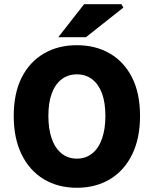

<svg xmlns="http://www.w3.org/2000/svg" viewBox="-20 -877 728 909"><path d="M344 12Q255 12 187.5 -28.5Q120 -69 82.5 -145.5Q45 -222 45 -328Q45 -435 82.5 -509.5Q120 -584 187.5 -623.5Q255 -663 344 -663Q433 -663 500.5 -623.5Q568 -584 605.5 -509.5Q643 -435 643 -328Q643 -222 605.5 -145.5Q568 -69 500.5 -28.5Q433 12 344 12ZM344 -126Q386 -126 416.5 -150.5Q447 -175 463 -220.5Q479 -266 479 -328Q479 -391 463 -434.5Q447 -478 416.5 -501.5Q386 -525 344 -525Q302 -525 271.5 -501.5Q241 -478 225 -434.5Q209 -391 209 -328Q209 -266 225 -220.5Q241 -175 271.5 -150.5Q302 -126 344 -126ZM256 -701 378 -857H555L564 -841L387 -701Z"/></svg>

Font: Source Sans 3 ExtraLight ExtraBold
Style: Regular
Weight: 800
Version: Version 3.052;hotconv 1.1.0;makeotfexe 2.6.0